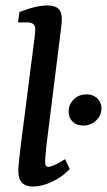

<svg xmlns="http://www.w3.org/2000/svg" viewBox="-20 -675 391 702"><path d="M101 7Q47 7 47 -49Q47 -64 49.5 -86.5Q52 -109 55 -136L103 -511Q105 -525 107 -542.5Q109 -560 109 -568Q109 -581 101.5 -587Q94 -593 82 -593H46L51 -631Q112 -655 153 -655Q181 -655 193.5 -643Q206 -631 206 -606Q206 -596 204.5 -582Q203 -568 201 -553L149 -137Q148 -123 146.5 -107.5Q145 -92 145 -82Q145 -65 156 -65Q165 -65 180 -72Q195 -79 218 -93L235 -57Q207 -27 169.5 -10Q132 7 101 7ZM284 -216Q260 -216 245.5 -230Q231 -244 231 -267Q231 -293 249.5 -311.5Q268 -330 297 -330Q320 -330 335.5 -315.5Q351 -301 351 -279Q351 -253 331.5 -234.5Q312 -216 284 -216Z"/></svg>

Font: Rasa Medium
Style: Italic
Weight: 500
Italic angle: -7.10001°
Designer: Anna Giedrys (Yrsa+Rasa design), David Brezina (Yrsa art-direction, Rasa art-direction, design)
Foundry: Rosetta Type Foundry
Version: Version 2.004